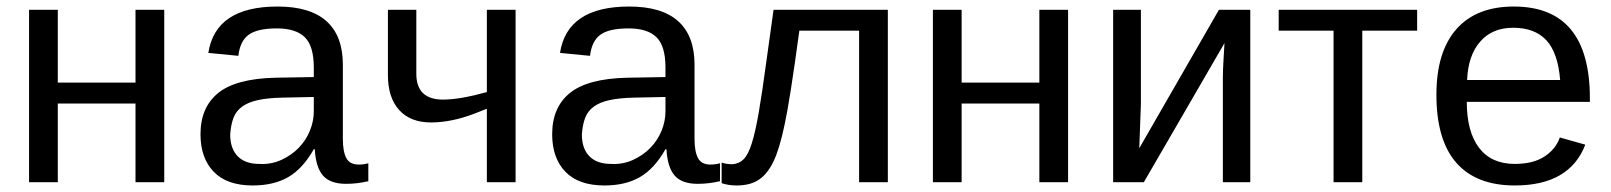

<svg xmlns="http://www.w3.org/2000/svg" viewBox="-20 -558 4933 588"><path d="M157 -528V-305H395V-528H483V0H395V-241H157V0H69V-528Z M754 10Q675 10 634.5 -32Q594 -74 594 -147Q594 -229 648 -273Q702 -317 823 -320L941 -322V-351Q941 -417 913.5 -444Q886 -471 828 -471Q768 -471 741.5 -451.5Q715 -432 710 -387L618 -396Q640 -538 830 -538Q930 -538 980 -493Q1030 -448 1030 -360V-133Q1030 -94 1040.5 -74Q1051 -54 1079 -54Q1093 -54 1108 -58V-3Q1073 5 1040 5Q991 5 969 -20.5Q947 -46 944 -101H941Q907 -41 862.5 -15.5Q818 10 754 10ZM774 -56Q810 -54 841 -68Q872 -82 894.5 -105Q917 -128 929 -157.5Q941 -187 941 -217V-261L845 -259Q800 -258 770 -251.5Q740 -245 721.5 -231.5Q703 -218 695 -197Q687 -176 685 -146Q685 -103 708 -79.5Q731 -56 774 -56Z M1255 -528V-332Q1255 -253 1337 -253Q1388 -253 1471 -276V-528H1559V0H1471V-225L1433 -210Q1362 -183 1300 -183Q1237 -183 1202.5 -221Q1168 -259 1168 -328V-528Z M1831 10Q1752 10 1711.5 -32Q1671 -74 1671 -147Q1671 -229 1725 -273Q1779 -317 1900 -320L2018 -322V-351Q2018 -417 1990.5 -444Q1963 -471 1905 -471Q1845 -471 1818.5 -451.5Q1792 -432 1787 -387L1695 -396Q1717 -538 1907 -538Q2007 -538 2057 -493Q2107 -448 2107 -360V-133Q2107 -94 2117.5 -74Q2128 -54 2156 -54Q2170 -54 2185 -58V-3Q2150 5 2117 5Q2068 5 2046 -20.5Q2024 -46 2021 -101H2018Q1984 -41 1939.5 -15.5Q1895 10 1831 10ZM1851 -56Q1887 -54 1918 -68Q1949 -82 1971.5 -105Q1994 -128 2006 -157.5Q2018 -187 2018 -217V-261L1922 -259Q1877 -258 1847 -251.5Q1817 -245 1798.5 -231.5Q1780 -218 1772 -197Q1764 -176 1762 -146Q1762 -103 1785 -79.5Q1808 -56 1851 -56Z M2611 0V-464H2428Q2399 -250 2383 -177Q2367 -101 2349 -64Q2331 -26 2304.5 -8Q2278 10 2236 10Q2211 10 2190 3V-60Q2205 -55 2224 -55Q2244 -57 2257.5 -70.5Q2271 -84 2282 -118Q2293 -152 2303.5 -212.5Q2314 -273 2327 -370L2349 -528H2699V0Z M2925 -528V-305H3163V-528H3251V0H3163V-241H2925V0H2837V-528Z M3474 -528V-239L3469 -104L3713 -528H3809V0H3725V-322Q3725 -331 3725.5 -344.5Q3726 -358 3727 -375L3730 -426L3483 0H3389V-528Z M3896 -528H4320V-464H4152V0H4064V-464H3896Z M4472 -246Q4472 -155 4509.5 -105.5Q4547 -56 4619 -56Q4676 -56 4710.5 -79Q4745 -102 4757 -137L4835 -115Q4787 10 4619 10Q4501 10 4440 -59.5Q4379 -129 4379 -268Q4379 -399 4440 -468.5Q4501 -538 4616 -538Q4849 -538 4849 -257V-246ZM4758 -313Q4751 -397 4715.5 -435Q4680 -473 4614 -473Q4550 -473 4513 -430.5Q4476 -388 4473 -313Z"/></svg>

Font: Libra Sans
Style: Regular
Weight: 400
Foundry: Context Ltd
Version: Version 1.000; ttfautohint (v1.3)